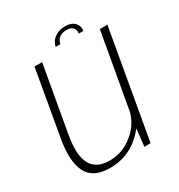

<svg xmlns="http://www.w3.org/2000/svg" viewBox="-165 -798 854 915"><g transform="rotate(-30 261.5 -340.0)"><path d="M367.5 0H401.5L505.5 -592H464L390.5 -178.5Q375 -118 324 -75Q265.5 -25.5 193 -25.5Q119.5 -25.5 91.8 -75.8Q64 -126 83.5 -233.5L147 -593H105L42 -233Q21.5 -117 52.5 -55.5Q83.5 6 176.5 6Q266.5 6 332.5 -48.5Q359.5 -71 377.5 -95.5ZM327.5 -686.5Q301.5 -686.5 283 -677.8Q264.5 -669 253.2 -654.5Q242 -640 239.5 -623.5H265Q267 -635 273.5 -645Q280 -655 292 -661.2Q304 -667.5 324 -667.5Q342 -667.5 351.8 -661.2Q361.5 -655 365 -645Q368.5 -635 366.5 -623.5H391.5Q394.5 -640 388 -654.5Q381.5 -669 366.2 -677.8Q351 -686.5 327.5 -686.5Z"/></g></svg>

Font: Anybody Thin ExtraLight
Style: Italic
Weight: 250
Italic angle: -10°
Version: Version 1.113;gftools[0.9.25]